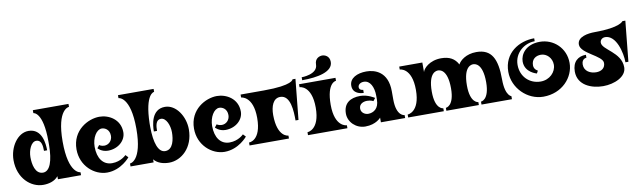

<svg xmlns="http://www.w3.org/2000/svg" viewBox="-43 -1282 6183 1857"><g transform="rotate(-10 3048.5 -353.0)"><path d="M643 -29C643 -29 524 -29 524 -350C524 -671 643 -671 643 -671V-700H293V-671C293 -671 389 -671 389 -377V-342C388 -185 354 -88 286 -88C208 -88 191 -188 191 -256C191 -323 222 -403 274 -403C324 -403 331 -345 331 -294H362C362 -357 350 -510 216 -510C107 -510 25 -383 25 -256C25 -77 147 29 268 29C320 29 380 15 416 -30V0H643Z M643 -253C643 -90 772 19 897 19C1036 19 1124 -91 1124 -91L1099 -117C1099 -117 1048 -62 960 -62C872 -62 820 -134 820 -247C820 -334 866 -410 918 -410C948 -410 994 -388 994 -325C994 -277 958 -242 915 -242C884 -242 866 -257 866 -257L844 -229C844 -229 878 -188 942 -188C1041 -188 1118 -256 1118 -338C1118 -466 1007 -526 915 -526C805 -526 643 -442 643 -253Z M1356 0V-30C1392 15 1452 29 1504 29C1625 29 1747 -77 1747 -256C1747 -383 1665 -510 1556 -510C1422 -510 1410 -357 1410 -294H1441C1441 -345 1448 -403 1498 -403C1550 -403 1581 -323 1581 -256C1581 -188 1564 -88 1486 -88C1418 -88 1384 -185 1383 -342V-377C1389 -671 1479 -671 1479 -671V-700H1129V-671C1129 -671 1248 -671 1248 -350C1248 -29 1129 -29 1129 -29V0Z M1797 -253C1797 -90 1926 19 2051 19C2190 19 2278 -91 2278 -91L2253 -117C2253 -117 2202 -62 2114 -62C2026 -62 1974 -134 1974 -247C1974 -334 2020 -410 2072 -410C2102 -410 2148 -388 2148 -325C2148 -277 2112 -242 2069 -242C2038 -242 2020 -257 2020 -257L1998 -229C1998 -229 2032 -188 2096 -188C2195 -188 2272 -256 2272 -338C2272 -466 2161 -526 2069 -526C1959 -526 1797 -442 1797 -253Z M2818 -558C2818 -558 2815 -500 2527 -500H2298V-471C2298 -471 2417 -466 2417 -250C2417 -24 2298 -29 2298 -29V0H2685V-29C2685 -29 2575 -29 2574 -250C2574 -335 2601 -411 2671 -411C2773 -411 2778 -253 2778 -161H2807L2847 -558Z M3067 -660C3067 -720 3115 -735 3140 -735C3164 -735 3212 -720 3212 -660C3212 -562 3060 -533 2909 -533V-562C2909 -562 3067 -562 3067 -660ZM3139 -250C3139 -471 3230 -471 3230 -471V-500H2872V-471C2872 -471 2992 -471 2992 -250C2992 -29 2872 -29 2872 -29V0H3259V-29C3259 -29 3139 -29 3139 -250Z M3744 -197V-277C3744 -472 3615 -509 3534 -509C3443 -509 3367 -472 3367 -398C3367 -319 3445 -309 3474 -309V-339C3458 -339 3435 -347 3435 -372C3435 -393 3455 -415 3493 -415C3554 -415 3588 -347 3588 -261V-222C3588 -135 3534 -102 3482 -102C3452 -102 3413 -123 3413 -165C3413 -213 3458 -228 3492 -228C3532 -228 3552 -214 3552 -214L3574 -242C3574 -242 3509 -286 3435 -286C3336 -286 3269 -243 3269 -141C3269 -58 3342 14 3434 14C3541 14 3588 -46 3588 -46V0H3826V-29C3826 -29 3744 -29 3744 -197Z M4814 -206C4814 -407 4764 -509 4614 -509C4512 -509 4451 -455 4433 -419C4402 -479 4350 -509 4269 -509C4153 -509 4090 -439 4083 -406V-500H3856V-471C3856 -471 3976 -471 3976 -250C3976 -30 3856 -29 3856 -29V0H4206V-29C4206 -29 4124 -29 4124 -206C4124 -398 4206 -398 4219 -398C4231 -398 4313 -398 4313 -206C4313 -29 4231 -29 4231 -29V0H4550V-29C4550 -29 4469 -30 4469 -206C4469 -398 4551 -398 4564 -398C4576 -398 4658 -398 4658 -206C4658 -29 4576 -29 4576 -29V0H4875V-29C4885 -29 4814 -30 4814 -206Z M5236 -500C5098 -500 5040 -411 5040 -340C5040 -231 5156 -203 5156 -203L5170 -229C5170 -229 5132 -244 5132 -287C5132 -348 5175 -375 5225 -375C5282 -375 5332 -324 5332 -259C5332 -186 5267 -120 5180 -120C5071 -120 4986 -200 4986 -317C4986 -437 5089 -514 5189 -514V-543C5040 -543 4886 -452 4886 -266C4886 -108 5022 29 5180 29C5365 29 5485 -108 5485 -249C5485 -396 5370 -500 5236 -500Z M6058 -558C6058 -558 6028 -500 5776 -500C5711 -500 5604 -485 5604 -408C5604 -318 5813 -264 5813 -191C5813 -142 5776 -115 5724 -115C5666 -115 5607 -145 5607 -211C5607 -270 5654 -270 5654 -270V-299C5576 -299 5520 -254 5520 -157C5520 -23 5652 29 5767 29C5878 29 5998 -23 5998 -116C5998 -265 5816 -317 5816 -389C5816 -421 5845 -435 5865 -435C5976 -435 6018 -253 6018 -161H6047L6087 -558Z"/></g></svg>

Font: Ouroboros
Style: Regular
Weight: 400
Designer: Ariel Martín Pérez
Foundry: Velvetyne Type Foundry
Version: Version 2.001;hotconv 1.0.109;makeotfexe 2.5.65596